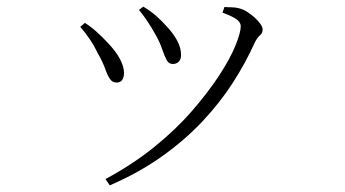

<svg xmlns="http://www.w3.org/2000/svg" viewBox="-20 -511 1040 579"><path d="M298 29Q380 -15 445.5 -68Q511 -121 559.5 -177Q608 -233 641 -283.5Q674 -334 690 -373.5Q706 -413 706 -432Q706 -443 694.5 -452Q683 -461 651 -473L657 -490Q667 -489 678 -489Q689 -489 701 -486Q713 -483 725 -475.5Q737 -468 748 -458Q759 -448 765.5 -438.5Q772 -429 772 -422Q772 -411 763.5 -404Q755 -397 747 -380Q721 -322 682.5 -262Q644 -202 591 -145.5Q538 -89 468.5 -39.5Q399 10 311 48ZM332 -262Q319 -262 311.5 -273Q304 -284 297 -304Q290 -324 275 -350Q264 -373 250.5 -393Q237 -413 222 -430L236 -442Q255 -430 272.5 -414Q290 -398 303 -384Q329 -357 341.5 -333.5Q354 -310 354 -291Q354 -278 348.5 -270Q343 -262 332 -262ZM501 -318Q489 -318 482.5 -330Q476 -342 469.5 -361.5Q463 -381 451 -403Q444 -416 436 -429Q428 -442 419 -455Q410 -468 399 -481L412 -491Q434 -478 451 -463Q468 -448 483 -431Q502 -411 514 -389Q526 -367 526 -345Q526 -332 519 -325Q512 -318 501 -318Z"/></svg>

Font: Noto Serif HK ExtraLight ExtraLight
Style: Regular
Weight: 250
Version: Version 2.003-H1;hotconv 1.1.1;makeotfexe 2.6.0